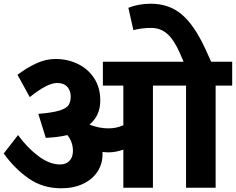

<svg xmlns="http://www.w3.org/2000/svg" viewBox="-20 -1009 1268 1032"><path d="M1228 -549H1139V0H980V-549H802V0H643V-205Q602 -190 562 -190Q551 -190 531 -192V-178Q531 -128 504 -86.5Q477 -45 426.5 -21Q376 3 309 3Q210 3 134.5 -49.5Q59 -102 0 -184L77 -283Q127 -214 187 -169.5Q247 -125 303 -125Q335 -125 353.5 -144.5Q372 -164 372 -198Q372 -246 342 -283Q293 -271 226 -268L186 -397Q262 -403 300 -415Q338 -427 349 -445Q360 -463 360 -491Q360 -522 341.5 -542.5Q323 -563 287 -563Q234 -563 140 -487L74 -607Q126 -646 176.5 -669Q227 -692 279 -692Q342 -692 397 -666Q452 -640 485.5 -589.5Q519 -539 519 -468Q519 -388 461 -339Q514 -319 562 -319Q607 -319 643 -336V-549H533V-677H967L946 -725Q916 -794 879.5 -826.5Q843 -859 792 -859Q743 -859 697 -847L670 -967Q724 -989 791 -989Q890 -989 958.5 -930Q1027 -871 1086 -741L1115 -677H1228Z"/></svg>

Font: Martel Sans Black
Style: Regular
Weight: 900
Designer: Dan Reynolds and Mathieu Réguer
Foundry: Dan Reynolds and Mathieu Réguer
Version: Version 1.002; ttfautohint (v1.1) -l 5 -r 5 -G 72 -x 0 -D la